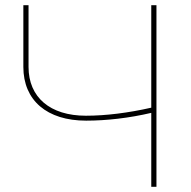

<svg xmlns="http://www.w3.org/2000/svg" viewBox="-20 -720 738 740"><path d="M563 0H583V-700H563V-305C475 -285 388 -274 311 -274C173 -274 90 -345 90 -462V-700H70V-462C70 -333 161 -255 312 -255C390 -255 478 -265 563 -285Z"/></svg>

Font: Chess Sans Thin
Style: Regular
Weight: 100
Designer: Wolf Bōese
Foundry: Wolf Bōese
Version: Version 7.223;Glyphs 3.3 (3306)